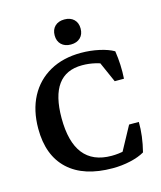

<svg xmlns="http://www.w3.org/2000/svg" viewBox="-101 -719 673 802"><g transform="rotate(-15 235.5 -318.5)"><path d="M288.1 8.3Q163.1 8.3 96.2 -53.7Q29.3 -115.7 29.3 -231.4Q29.3 -311 60.3 -369.4Q91.3 -427.7 148.4 -459.7Q205.6 -491.7 283.2 -491.7Q323.2 -491.7 361.3 -483.4Q399.4 -475.1 423.8 -460.9Q433.1 -399.9 429.2 -340.8H389.2L340.8 -450.2L385.7 -413.6Q333.5 -440.4 274.4 -440.4Q134.8 -440.4 134.8 -249Q134.8 -43 296.4 -43Q357.4 -43 407.7 -70.3L405.3 -37.6L338.9 -37.1L400.4 -150.4H442.4Q443.4 -90.3 426.3 -22.9Q401.4 -8.3 364.3 0Q327.1 8.3 288.1 8.3ZM252.4 -536.1Q226.6 -536.1 211.4 -550.8Q196.3 -565.4 196.3 -590.3Q196.3 -615.2 211.4 -629.9Q226.6 -644.5 252.4 -644.5Q278.3 -644.5 293.5 -629.9Q308.6 -615.2 308.6 -590.3Q308.6 -565.4 293.5 -550.8Q278.3 -536.1 252.4 -536.1Z"/></g></svg>

Font: Markazi Text Medium
Style: Regular
Weight: 500
Designer: Borna Izadpanah (Arabic designer), Fiona Ross (Arabic design director) and Florian Runge (Latin designer)
Foundry: Borna Izadpanah and Florian Runge
Version: Version 1.001